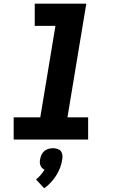

<svg xmlns="http://www.w3.org/2000/svg" viewBox="-20 -755 640 1039"><path d="M54 0V-120H198L280 -615H168V-735H447L345 -120H457V0ZM219 264 175 216Q189 205 200.5 191.5Q212 178 221 163Q213 160 207.5 154Q202 148 199 140.5Q196 133 195.5 124.5Q195 116 197 107Q199 95 204.5 83Q210 71 220 62.5Q230 54 242.5 50.5Q255 47 267 47Q279 47 290.5 50.5Q302 54 309 62.5Q316 71 317.5 83Q319 95 317 107Q314 130 305.5 152Q297 174 284.5 194Q272 214 255.5 232Q239 250 219 264Z"/></svg>

Font: Iosevka Curly Slab HvExObl
Style: Regular
Weight: 900
Width: 7
Italic angle: -9°
Monospace: yes
Designer: Belleve Invis
Foundry: Belleve Invis
Version: Version 11.1.0; ttfautohint (v1.8.3)